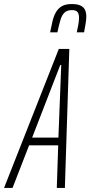

<svg xmlns="http://www.w3.org/2000/svg" viewBox="-59 -930 447 950"><path d="M-39 0 232 -688H284L262 0H222L229 -211H85L3 0ZM100 -249H230L244 -608H239ZM189 -770Q195 -801 201 -826Q207 -851 218 -870Q229 -889 247.5 -899.5Q266 -910 295 -910Q324 -910 339.5 -902.5Q355 -895 361.5 -881.5Q368 -868 368 -848Q368 -832 364.5 -812.5Q361 -793 357 -770H321Q326 -792 329 -810.5Q332 -829 332 -843Q332 -861 324.5 -870.5Q317 -880 297 -880Q273 -880 260 -867.5Q247 -855 240 -831Q233 -807 225 -770Z"/></svg>

Font: Saira UltraCondensed ExtraLight
Style: Italic
Weight: 250
Width: 1
Italic angle: -12°
Designer: Hector Gatti with collaboration of the Omnibus-Type team
Foundry: Omnibus-Type
Version: Version 1.101